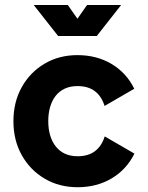

<svg xmlns="http://www.w3.org/2000/svg" viewBox="-20 -743 597 775"><path d="M174.8 -253.9Q174.8 -285.1 182.3 -311Q189.7 -336.9 204.5 -355.9Q219.3 -374.9 241.5 -385.2Q263.6 -395.5 292.6 -395.5Q336.1 -395.5 363.2 -374.8Q390.2 -354 402.1 -315.4L522 -384.8Q490.5 -449 430.4 -484.8Q370.3 -520.5 292.6 -520.5Q218.4 -520.5 160 -486Q101.6 -451.6 67.9 -391.4Q34.2 -331.2 34.2 -253.9Q34.2 -176.6 68 -116.4Q101.9 -56.2 160.4 -21.8Q218.9 12.7 293.2 12.7Q370.9 12.7 431 -23.1Q491.1 -59 522.6 -123L402.7 -192.4Q390.8 -154.1 363.8 -133.2Q336.7 -112.3 293.2 -112.3Q264.2 -112.3 242 -122.6Q219.9 -132.9 205 -151.9Q190 -170.9 182.4 -196.9Q174.8 -222.9 174.8 -253.9ZM253.8 -722.7H116.2L214.6 -597.7H341.3ZM331.3 -722.7 243.8 -597.7H370.6L468.9 -722.7Z"/></svg>

Font: Giphurs SC
Style: Regular
Weight: 400
Version: Version 0.920